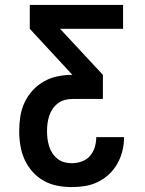

<svg xmlns="http://www.w3.org/2000/svg" viewBox="-20 -550 590 780"><path d="M272 210Q242 210 213 204.5Q184 199 158 184.5Q132 170 112 147.5Q92 125 80 98.5Q68 72 63 42.5Q58 13 58 -17Q58 -47 62.5 -76.5Q67 -106 79.5 -133Q92 -160 112.5 -182.5Q133 -205 159 -219.5Q185 -234 214.5 -240Q244 -246 274 -246L101 -433V-530H480V-433H224L398 -246V-148H275Q259 -148 243.5 -144Q228 -140 215.5 -130.5Q203 -121 194 -108Q185 -95 180 -79.5Q175 -64 173 -48.5Q171 -33 171 -17Q171 -1 173 14Q175 29 179.5 44Q184 59 192.5 72Q201 85 213.5 95Q226 105 241 109Q256 113 272 113Q292 113 312 106Q332 99 345.5 83.5Q359 68 365 48Q371 28 371 7H484Q484 35 477.5 62Q471 89 457.5 113.5Q444 138 424 157Q404 176 379 188.5Q354 201 326.5 205.5Q299 210 272 210Z"/></svg>

Font: Lode Term
Style: Bold
Weight: 700
Monospace: yes
Designer: Belleve Invis
Foundry: Belleve Invis
Version: Version 29.2.0